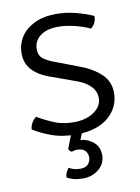

<svg xmlns="http://www.w3.org/2000/svg" viewBox="-87 -613 649 889"><g transform="rotate(-10 238.0 -168.0)"><path d="M35.5 -47Q36 -62.5 45 -77.8Q54 -93 66 -101Q98.5 -81.5 141.8 -63.2Q185 -45 241 -46Q274 -46.5 302.8 -57.8Q331.5 -69 349.2 -89.2Q367 -109.5 367 -136.5Q367 -168.5 342.8 -193.2Q318.5 -218 274 -232.5L172 -269.5Q112 -289 81.2 -321.2Q50.5 -353.5 50.5 -402Q50.5 -442.5 71.5 -476.5Q92.5 -510.5 134 -531.8Q175.5 -553 235.5 -554Q284.5 -554.5 332.2 -542Q380 -529.5 413 -514Q413 -479.5 387.5 -459Q352.5 -475.5 310.8 -485Q269 -494.5 233.5 -494Q182.5 -493 152.8 -469.5Q123 -446 123 -408Q123 -378 144 -362.2Q165 -346.5 208.5 -331.5L305.5 -294.5Q360 -275.5 400.2 -239.5Q440.5 -203.5 440.5 -149Q440.5 -80 387.8 -34.8Q335 10.5 239 12Q170.5 12.5 119 -6.8Q67.5 -26 35.5 -47ZM186.5 72Q192.5 54.5 201.8 31.5Q211 8.5 218.5 -6.5H270Q266 1 259.2 16Q252.5 31 249.5 40Q285 43.5 310.8 65.8Q336.5 88 336.5 127Q336.5 166.5 305.5 192.2Q274.5 218 229 218Q206.5 218 187 212.8Q167.5 207.5 155.5 200Q156 187 161.2 176.5Q166.5 166 173 157.5Q196 171.5 225.5 171.5Q252.5 171.5 264 157.5Q275.5 143.5 275.5 126Q275.5 108 263.8 95Q252 82 226.5 82Q213 82 201 87Q189.5 82 186.5 72Z"/></g></svg>

Font: Signika Negative SC Light
Style: Regular
Weight: 300
Designer: Anna Giedryś
Foundry: Anna Giedryś
Version: Version 2.000; ttfautohint (v1.8.3) -l 8 -r 50 -G 200 -x 9 -